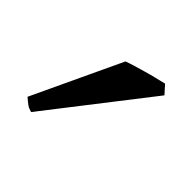

<svg xmlns="http://www.w3.org/2000/svg" viewBox="-74 -827 373 373"><g transform="rotate(45 112.5 -640.5)"><path d="M45.4 -529.3Q41.5 -530.3 38.6 -531.5Q35.6 -532.7 32.7 -534.7Q29.8 -536.6 26.9 -539.1Q23.9 -541.5 19.5 -545.4L105.5 -728.5Q113.3 -731.4 124 -734.6Q134.8 -737.8 146.5 -741.2Q158.2 -744.6 169.7 -747.3Q181.2 -750 190.4 -752.4L205.6 -735.4Z"/></g></svg>

Font: Gentium Plus
Style: Regular
Weight: 400
Designer: J. Victor Gaultney, Annie Olsen, Iska Routamaa
Foundry: SIL International
Version: Version 1.510